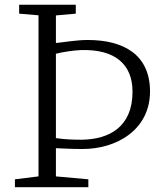

<svg xmlns="http://www.w3.org/2000/svg" viewBox="-20 -778 673 798"><path d="M42 0H347.2V-32.7L212.4 -44.9V-162.1C233.4 -161.6 267.1 -158.7 320.8 -158.7C464.4 -157.7 603.5 -238.8 603.5 -397.9C603.5 -550.3 494.6 -611.8 344.7 -611.8C298.8 -611.8 249 -603 212.4 -599.1V-713.9L294.9 -721.2V-758.3H59.6V-721.2L140.1 -714.4V-44.9L42 -32.7ZM212.4 -204.1V-554.7C241.7 -562 283.2 -568.4 314.9 -569.8C457.5 -574.7 530.8 -511.2 530.8 -397C530.8 -251 435.1 -198.7 319.3 -197.3C289.1 -197.3 248.5 -198.2 212.4 -204.1Z"/></svg>

Font: Merriweather
Style: Light
Weight: 250
Designer: Eben Sorkin ( eben@eyebytes.com )
Foundry: Sorkin Type Co.
Version: Version 1.003